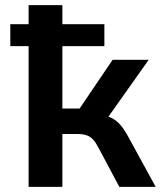

<svg xmlns="http://www.w3.org/2000/svg" viewBox="-20 -725 635 745"><path d="M91 0V-546H20V-631H91V-705H222V-631H385V-546H222V-304H289L417 -493H557L385 -250L372 -279Q400 -275 417.5 -265Q435 -255 449.5 -237.5Q464 -220 479 -192L584 0H443L363 -150Q353 -170 342.5 -182Q332 -194 317.5 -199.5Q303 -205 282 -205H222V0Z"/></svg>

Font: Nunito Sans 7pt SemiCondensed
Style: Bold
Weight: 700
Width: 4
Designer: Vernon Adams
Foundry: Vernon Adams
Version: Version 3.101;gftools[0.9.27]